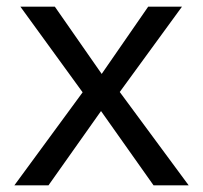

<svg xmlns="http://www.w3.org/2000/svg" viewBox="-20 -554 606 574"><path d="M544 0H439L282 -222L125 0H23L227 -278L41 -534H144L284 -333L423 -534H524L338 -279Z"/></svg>

Font: Martel Sans
Style: Regular
Weight: 400
Designer: Dan Reynolds and Mathieu Réguer
Foundry: Dan Reynolds and Mathieu Réguer
Version: Version 1.001;PS 001.001;hotconv 1.0.70;makeotf.lib2.5.58329